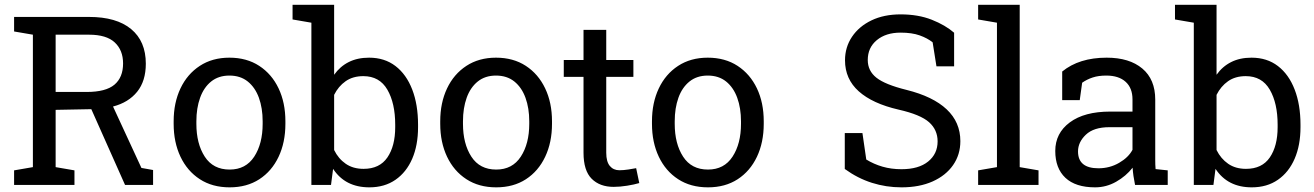

<svg xmlns="http://www.w3.org/2000/svg" viewBox="-20 -782 5556 812"><path d="M39.6 0V-61.5L119.1 -75.2V-635.3L39.6 -648.9V-710.4H356.4Q472.7 -710.4 534.7 -658.9Q596.7 -607.4 596.7 -512.7Q596.7 -439.5 560.1 -394Q523.4 -348.6 458 -331.5L578.1 -71.8L627.4 -63V0H508.8L366.2 -320.3L215.3 -317.4V-75.2L294.9 -61.5V0ZM215.3 -393.1H346.7Q427.2 -393.1 463.9 -423.8Q500.5 -454.6 500.5 -513.7Q500.5 -569.8 465.3 -602.5Q430.2 -635.3 356.4 -635.3H215.3Z M951.2 10.3Q877.9 10.3 825 -24.2Q772 -58.6 743.2 -119.4Q714.4 -180.2 714.4 -258.3V-269Q714.4 -347.2 743.2 -408Q772 -468.8 825 -503.4Q877.9 -538.1 950.2 -538.1Q1023.4 -538.1 1076.4 -503.4Q1129.4 -468.8 1158.2 -408.2Q1187 -347.7 1187 -269V-258.3Q1187 -179.7 1158.2 -118.9Q1129.4 -58.1 1076.7 -23.9Q1023.9 10.3 951.2 10.3ZM951.2 -64.9Q1019.5 -64.9 1055.2 -119.6Q1090.8 -174.3 1090.8 -258.3V-269Q1090.8 -324.7 1075 -368.4Q1059.1 -412.1 1027.8 -437.3Q996.6 -462.4 950.2 -462.4Q904.3 -462.4 873 -437.3Q841.8 -412.1 826.2 -368.4Q810.5 -324.7 810.5 -269V-258.3Q810.5 -174.3 845.9 -119.6Q881.3 -64.9 951.2 -64.9Z M1542 10.3Q1439.9 10.3 1388.7 -67.9L1379.9 0H1296.9V-686L1217.3 -699.7V-761.7H1393.1V-465.8Q1418 -501 1454.8 -519.5Q1491.7 -538.1 1541 -538.1Q1606.4 -538.1 1652.6 -502.7Q1698.7 -467.3 1723.4 -403.3Q1748 -339.4 1748 -254.4V-244.1Q1748 -168 1723.4 -110.8Q1698.7 -53.7 1652.6 -21.7Q1606.4 10.3 1542 10.3ZM1517.6 -67.9Q1585.4 -67.9 1618.4 -116.2Q1651.4 -164.6 1651.4 -244.1V-254.4Q1651.4 -345.7 1618.2 -402.8Q1585 -460 1516.6 -460Q1472.2 -460 1441.7 -438.5Q1411.1 -417 1393.1 -380.9V-147.5Q1411.1 -110.8 1442.1 -89.4Q1473.1 -67.9 1517.6 -67.9Z M2078.6 10.3Q2005.4 10.3 1952.4 -24.2Q1899.4 -58.6 1870.6 -119.4Q1841.8 -180.2 1841.8 -258.3V-269Q1841.8 -347.2 1870.6 -408Q1899.4 -468.8 1952.4 -503.4Q2005.4 -538.1 2077.6 -538.1Q2150.9 -538.1 2203.9 -503.4Q2256.8 -468.8 2285.6 -408.2Q2314.5 -347.7 2314.5 -269V-258.3Q2314.5 -179.7 2285.6 -118.9Q2256.8 -58.1 2204.1 -23.9Q2151.4 10.3 2078.6 10.3ZM2078.6 -64.9Q2147 -64.9 2182.6 -119.6Q2218.3 -174.3 2218.3 -258.3V-269Q2218.3 -324.7 2202.4 -368.4Q2186.5 -412.1 2155.3 -437.3Q2124 -462.4 2077.6 -462.4Q2031.7 -462.4 2000.5 -437.3Q1969.2 -412.1 1953.6 -368.4Q1938 -324.7 1938 -269V-258.3Q1938 -174.3 1973.4 -119.6Q2008.8 -64.9 2078.6 -64.9Z M2575.2 8.3Q2516.6 8.3 2482.2 -26.1Q2447.8 -60.5 2447.8 -136.2V-457H2364.3V-528.3H2447.8V-655.8H2543.9V-528.3H2658.7V-457H2543.9V-136.2Q2543.9 -98.1 2559.1 -80.1Q2574.2 -62 2599.6 -62Q2616.7 -62 2637.7 -65.2Q2658.7 -68.4 2670.4 -70.8L2683.6 -7.8Q2662.6 -1.5 2632.1 3.4Q2601.6 8.3 2575.2 8.3Z M2974.1 10.3Q2900.9 10.3 2847.9 -24.2Q2794.9 -58.6 2766.1 -119.4Q2737.3 -180.2 2737.3 -258.3V-269Q2737.3 -347.2 2766.1 -408Q2794.9 -468.8 2847.9 -503.4Q2900.9 -538.1 2973.1 -538.1Q3046.4 -538.1 3099.4 -503.4Q3152.3 -468.8 3181.2 -408.2Q3210 -347.7 3210 -269V-258.3Q3210 -179.7 3181.2 -118.9Q3152.3 -58.1 3099.6 -23.9Q3046.9 10.3 2974.1 10.3ZM2974.1 -64.9Q3042.5 -64.9 3078.1 -119.6Q3113.8 -174.3 3113.8 -258.3V-269Q3113.8 -324.7 3097.9 -368.4Q3082 -412.1 3050.8 -437.3Q3019.5 -462.4 2973.1 -462.4Q2927.2 -462.4 2896 -437.3Q2864.7 -412.1 2849.1 -368.4Q2833.5 -324.7 2833.5 -269V-258.3Q2833.5 -174.3 2868.9 -119.6Q2904.3 -64.9 2974.1 -64.9Z M3792.5 10.3Q3727.5 10.3 3667.5 -8.8Q3607.4 -27.8 3552.7 -67.4V-219.2H3627.4L3643.6 -107.4Q3675.3 -87.9 3712.4 -77.1Q3749.5 -66.4 3792.5 -66.4Q3865.2 -66.4 3905.3 -98.9Q3945.3 -131.3 3945.3 -184.1Q3945.3 -232.9 3909.2 -265.1Q3873 -297.4 3780.3 -318.4Q3669.9 -343.8 3611.8 -395.8Q3553.7 -447.8 3553.7 -526.9Q3553.7 -582.5 3583.3 -626.5Q3612.8 -670.4 3665.5 -695.8Q3718.3 -721.2 3788.6 -721.2Q3863.3 -721.2 3920.7 -698.5Q3978 -675.8 4015.1 -643.6V-501.5H3940.4L3924.3 -603Q3902.3 -620.6 3869.6 -632.3Q3836.9 -644 3788.6 -644Q3726.6 -644 3688.2 -612.3Q3649.9 -580.6 3649.9 -528.3Q3649.9 -482.4 3686.5 -453.4Q3723.1 -424.3 3813.5 -401.9Q3925.8 -374 3983.6 -319.6Q4041.5 -265.1 4041.5 -185.1Q4041.5 -127.9 4010.7 -83.7Q3980 -39.6 3924.1 -14.6Q3868.2 10.3 3792.5 10.3Z M4116.7 0V-61.5L4196.3 -75.2V-686L4116.7 -699.7V-761.7H4292.5V-75.2L4372.1 -61.5V0Z M4611.3 10.3Q4528.8 10.3 4485.8 -30Q4442.9 -70.3 4442.9 -143.6Q4442.9 -218.8 4504.4 -264.4Q4565.9 -310.1 4675.3 -310.1H4769.5V-361.8Q4769.5 -409.7 4740.5 -436Q4711.4 -462.4 4658.7 -462.4Q4625.5 -462.4 4601.1 -454.3Q4576.7 -446.3 4556.6 -432.1L4546.4 -358.4H4472.2V-479.5Q4543.9 -538.1 4660.2 -538.1Q4756.3 -538.1 4811 -492.2Q4865.7 -446.3 4865.7 -360.8V-106.4Q4865.7 -96.2 4866 -86.4Q4866.2 -76.7 4867.2 -66.9L4918.5 -61.5V0H4780.3Q4772 -40 4770 -72.8Q4742.2 -37.1 4700.4 -13.4Q4658.7 10.3 4611.3 10.3ZM4625.5 -70.3Q4673.3 -70.3 4712.9 -93.3Q4752.4 -116.2 4769.5 -148.4V-244.1H4671.9Q4605.5 -244.1 4572.3 -212.4Q4539.1 -180.7 4539.1 -141.6Q4539.1 -70.3 4625.5 -70.3Z M5273.9 10.3Q5171.9 10.3 5120.6 -67.9L5111.8 0H5028.8V-686L4949.2 -699.7V-761.7H5125V-465.8Q5149.9 -501 5186.8 -519.5Q5223.6 -538.1 5272.9 -538.1Q5338.4 -538.1 5384.5 -502.7Q5430.7 -467.3 5455.3 -403.3Q5480 -339.4 5480 -254.4V-244.1Q5480 -168 5455.3 -110.8Q5430.7 -53.7 5384.5 -21.7Q5338.4 10.3 5273.9 10.3ZM5249.5 -67.9Q5317.4 -67.9 5350.3 -116.2Q5383.3 -164.6 5383.3 -244.1V-254.4Q5383.3 -345.7 5350.1 -402.8Q5316.9 -460 5248.5 -460Q5204.1 -460 5173.6 -438.5Q5143.1 -417 5125 -380.9V-147.5Q5143.1 -110.8 5174.1 -89.4Q5205.1 -67.9 5249.5 -67.9Z"/></svg>

Font: Roboto Slab
Style: Regular
Weight: 400
Designer: Google
Version: Version 2.000; ttfautohint (v1.8.1.43-b0c9)